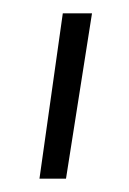

<svg xmlns="http://www.w3.org/2000/svg" viewBox="-20 -740 193 288"><path d="M39.2 -472H79Q89 -535 98.5 -596Q108 -657 118 -720H74.2Z"/></svg>

Font: Josefin Slab Thin
Style: Italic
Weight: 100
Italic angle: -12°
Designer: Santiago Orozco
Foundry: Typemade
Version: Version 2.000